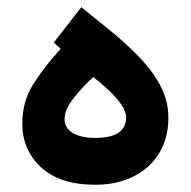

<svg xmlns="http://www.w3.org/2000/svg" viewBox="-20 -512 526 530"><path d="M147.5 -377.4 128.4 -394.5 204.6 -492.2Q249 -456.5 291.7 -421.4Q334.5 -386.2 369.1 -349.4Q403.8 -312.5 424.3 -272.5Q444.8 -232.4 444.8 -187.5Q444.8 -129.9 418.9 -88.4Q393.1 -46.9 347.7 -24.4Q302.2 -2 243.2 -2Q145.5 -2 93.5 -50Q41.5 -98.1 41.5 -170.9Q41.5 -231.4 71.5 -279.1Q101.6 -326.7 147.5 -377.4ZM328.1 -188Q328.1 -205.1 313.7 -225.1Q299.3 -245.1 278.3 -264.6Q257.3 -284.2 237.3 -299.3Q208 -272.5 183.1 -241Q158.2 -209.5 158.2 -183.1Q158.2 -159.2 180.4 -145.3Q202.6 -131.3 242.7 -131.3Q328.1 -131.3 328.1 -188Z"/></svg>

Font: Vazirmatn UI FD
Style: Bold
Weight: 700
Designer: Saber Rastikerdar
Foundry: Saber Rastikerdar
Version: Version 33.003